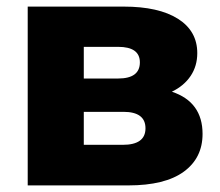

<svg xmlns="http://www.w3.org/2000/svg" viewBox="-20 -562 666 582"><path d="M594 -156Q594 -83 537 -41.5Q480 0 369 0H64V-542H355Q461 -542 519.5 -505Q578 -468 578 -401Q578 -362 558 -332Q538 -302 501 -284Q594 -253 594 -156ZM234 -324H338Q404 -324 404 -373Q404 -420 338 -420H234ZM421 -173Q421 -223 354 -223H234V-123H352Q421 -123 421 -173Z"/></svg>

Font: CMG Sans ExtraBold
Style: Regular
Weight: 800
Designer: Julieta Ulanovsky
Foundry: Julieta Ulanovsky
Version: Version 7.200